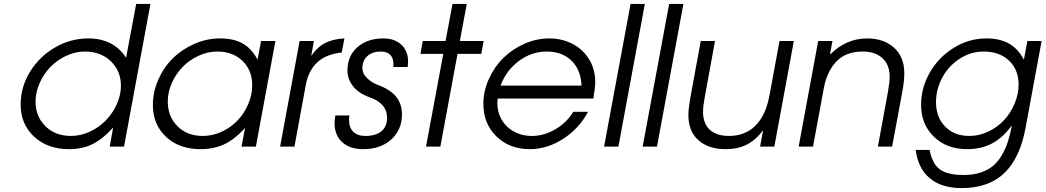

<svg xmlns="http://www.w3.org/2000/svg" viewBox="-20 -759 5413 994"><path d="M86.9 -217.8Q86.9 -308.6 135.7 -387.9Q184.6 -467.3 265.4 -513.7Q346.2 -560.1 437 -560.1Q567.9 -560.1 632.8 -460L685.1 -738.8H758.8L622.1 0H547.9L565.9 -99.1Q512.7 -39.6 459.5 -13.2Q406.2 13.2 337.9 13.2Q226.1 13.2 156.5 -51.5Q86.9 -116.2 86.9 -217.8ZM164.1 -232.9Q164.1 -155.8 215.3 -105.5Q266.6 -55.2 348.1 -55.2Q397 -55.2 444.6 -77.1Q492.2 -99.1 527.3 -135Q562.5 -170.9 584.2 -218.5Q606 -266.1 606 -314.9Q606 -392.1 553.7 -442.1Q501.5 -492.2 418.9 -492.2Q370.1 -492.2 323 -470.2Q275.9 -448.2 241.2 -412.6Q206.5 -377 185.3 -329.3Q164.1 -281.7 164.1 -232.9Z M1230.5 0 1248.5 -96.2Q1194.8 -37.6 1141.4 -12.2Q1087.9 13.2 1018.6 13.2Q907.7 13.2 839.6 -50.5Q771.5 -114.3 771.5 -215.8Q771.5 -283.7 799.8 -347.4Q828.1 -411.1 875.2 -457.5Q922.4 -503.9 986.6 -532Q1050.8 -560.1 1118.7 -560.1Q1189.9 -560.1 1236.3 -533.9Q1282.7 -507.8 1313.5 -450.2L1331.5 -546.9H1405.8L1304.7 0ZM848.6 -232.9Q848.6 -155.3 899.2 -105.2Q949.7 -55.2 1029.8 -55.2Q1080.6 -55.2 1127.9 -77.1Q1175.3 -99.1 1209.7 -135.3Q1244.1 -171.4 1264.9 -219.5Q1285.6 -267.6 1285.6 -317.9Q1285.6 -395 1235.6 -443.6Q1185.5 -492.2 1104.5 -492.2Q1055.2 -492.2 1007.8 -470.2Q960.4 -448.2 925.8 -412.8Q891.1 -377.4 869.9 -329.8Q848.6 -282.2 848.6 -232.9Z M1430.2 0 1531.2 -546.9H1605L1591.3 -469.2Q1621.1 -514.2 1662.1 -535.6Q1703.1 -557.1 1763.2 -560.1L1749 -486.8Q1591.8 -472.2 1563 -318.8L1504.4 0Z M1715.8 -161.1H1789.1Q1787.1 -149.4 1787.1 -139.2Q1787.1 -98.6 1808.8 -76.9Q1830.6 -55.2 1872.1 -55.2Q1924.8 -55.2 1954.3 -79.3Q1983.9 -103.5 1983.9 -149.9Q1983.9 -223.1 1895 -254.9Q1836.4 -275.4 1807.6 -312.7Q1778.8 -350.1 1778.8 -394Q1778.8 -469.7 1830.6 -514.9Q1882.3 -560.1 1964.8 -560.1Q2023.9 -560.1 2058.3 -527.1Q2092.8 -494.1 2092.8 -439Q2092.8 -429.7 2090.8 -412.1H2016.1Q2017.1 -417 2017.1 -426.8Q2017.1 -458.5 2000.2 -475.3Q1983.4 -492.2 1951.2 -492.2Q1908.7 -492.2 1882.3 -469.2Q1856 -446.3 1856 -405.8Q1856 -377.9 1880.6 -354.2Q1905.3 -330.6 1935.1 -319.8Q2000.5 -295.9 2030.8 -258.3Q2061 -220.7 2061 -167Q2061 -86.9 2005.6 -36.9Q1950.2 13.2 1859.9 13.2Q1790.5 13.2 1751.2 -23.2Q1711.9 -59.6 1711.9 -123Q1711.9 -134.8 1715.8 -161.1Z M2185.5 0 2274.9 -480H2156.7L2168.5 -546.9H2286.6L2322.8 -738.8H2396.5L2360.8 -546.9H2483.9L2471.7 -480H2348.6L2259.8 0Z M2947.8 -180.2H3024.4Q2978.5 -93.8 2895.8 -40.3Q2813 13.2 2723.6 13.2Q2617.2 13.2 2549.8 -53Q2482.4 -119.1 2482.4 -221.2Q2482.4 -287.1 2510.7 -349.9Q2539.1 -412.6 2585.4 -458.5Q2631.8 -504.4 2694.6 -532.2Q2757.3 -560.1 2823.7 -560.1Q2889.6 -560.1 2943.8 -532Q2998 -503.9 3029.8 -452.1Q3061.5 -400.4 3061.5 -335Q3061.5 -306.2 3051.8 -249H2556.6Q2549.8 -195.3 2571.3 -150.6Q2592.8 -106 2636 -80.6Q2679.2 -55.2 2733.4 -55.2Q2795.9 -55.2 2855 -89.6Q2914.1 -124 2947.8 -180.2ZM2571.3 -315.9H2990.7Q2987.3 -397.5 2938.7 -444.8Q2890.1 -492.2 2810.5 -492.2Q2732.4 -492.2 2666.5 -443.4Q2600.6 -394.5 2571.3 -315.9Z M3107.4 0 3244.6 -738.8H3318.4L3181.6 0Z M3307.1 0 3444.3 -738.8H3518.1L3381.3 0Z M3915 0 3930.7 -85Q3893.1 -34.2 3846.7 -10.5Q3800.3 13.2 3736.8 13.2Q3648.4 13.2 3596.2 -32.7Q3543.9 -78.6 3543.9 -163.1Q3543.9 -194.8 3553.7 -252L3607.9 -546.9H3681.6L3627.9 -252Q3619.6 -208 3619.6 -181.2Q3619.6 -119.6 3654.5 -87.4Q3689.5 -55.2 3753.9 -55.2Q3791.5 -55.2 3823.2 -66.4Q3855 -77.6 3877.9 -96.7Q3900.9 -115.7 3918.5 -142.8Q3936 -169.9 3946.8 -200.4Q3957.5 -231 3963.9 -266.1L4015.6 -546.9H4089.8L3988.8 0Z M4114.7 0 4215.8 -546.9H4289.6L4276.9 -476.1Q4360.8 -560.1 4468.8 -560.1Q4555.7 -560.1 4608.6 -512Q4661.6 -463.9 4661.6 -379.9Q4661.6 -340.3 4651.9 -287.1L4598.6 0H4524.9L4577.6 -287.1Q4585.9 -335.9 4585.9 -360.8Q4585.9 -423.3 4548.6 -457.8Q4511.2 -492.2 4446.8 -492.2Q4359.4 -492.2 4310.1 -440.7Q4260.7 -389.2 4244.6 -300.8L4189 0Z M4720.7 17.1H4792.5Q4806.6 89.4 4846.2 118.2Q4885.7 147 4969.7 147Q5019 147 5057.9 133.8Q5096.7 120.6 5122.6 98.4Q5148.4 76.2 5168 42Q5187.5 7.8 5198.7 -28.1Q5210 -64 5218.8 -110.8Q5174.3 -47.9 5117.7 -17.3Q5061 13.2 4986.8 13.2Q4880.9 13.2 4814.7 -51.3Q4748.5 -115.7 4748.5 -215.8Q4748.5 -305.2 4794.4 -384.5Q4840.3 -463.9 4918.7 -512Q4997.1 -560.1 5086.4 -560.1Q5156.2 -560.1 5203.1 -533.7Q5250 -507.3 5280.8 -450.2L5298.8 -546.9H5372.6L5289.6 -98.1Q5278.8 -41 5261.7 5.6Q5244.6 52.2 5217.5 91.8Q5190.4 131.3 5154.3 158.2Q5118.2 185.1 5068.6 200Q5019 214.8 4958.5 214.8Q4855 214.8 4793.9 164.1Q4732.9 113.3 4720.7 17.1ZM4998.5 -55.2Q5049.3 -55.2 5096.9 -77.9Q5144.5 -100.6 5178.5 -137.5Q5212.4 -174.3 5232.9 -222.9Q5253.4 -271.5 5253.4 -321.8Q5253.4 -397.9 5203.9 -445.1Q5154.3 -492.2 5072.8 -492.2Q5005.4 -492.2 4947.8 -454.6Q4890.1 -417 4857.9 -356.7Q4825.7 -296.4 4825.7 -230Q4825.7 -152.3 4873 -103.8Q4920.4 -55.2 4998.5 -55.2Z"/></svg>

Font: Involve
Style: Italic
Weight: 400
Italic angle: -10.5°
Designer: Stefan Peev
Foundry: Context Ltd.
Version: Version 1.001